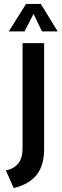

<svg xmlns="http://www.w3.org/2000/svg" viewBox="-20 -720 314 979"><path d="M10 149Q95 131 95 39V-500H205V39Q205 124 166.5 172Q128 220 50 239ZM188 -700 274 -560H194L151 -649L105 -560H25L113 -700Z"/></svg>

Font: Gully ECD Medium
Style: Regular
Weight: 500
Width: 2
Designer: jaikishan Patel
Foundry: MagicType
Version: Version 1.000;Glyphs 3.2 (3242)